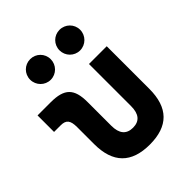

<svg xmlns="http://www.w3.org/2000/svg" viewBox="-213 -878 1012 1012"><g transform="rotate(-45 293.0 -372.5)"><path d="M312.5 9.8C449.7 9.8 518.1 -59.6 518.1 -200.2V-517.6H385.7V-204.1C385.7 -145.5 361.8 -115.7 312.5 -115.7C263.7 -115.7 238.8 -145.5 238.8 -204.1V-380.9C238.8 -481.4 202.1 -517.6 100.1 -517.6H2.4V-394.5H51.8C91.8 -394.5 106.4 -376.5 106.4 -326.2V-200.2C106.4 -59.6 175.3 9.8 312.5 9.8ZM403.3 -601.1C445.8 -601.1 480.5 -635.7 480.5 -678.2C480.5 -721.2 445.8 -754.9 403.3 -754.9C360.8 -754.9 326.7 -721.2 326.7 -678.2C326.7 -635.7 360.8 -601.1 403.3 -601.1ZM184.6 -601.1C227.1 -601.1 261.2 -635.7 261.2 -678.2C261.2 -721.2 227.1 -754.9 184.6 -754.9C142.1 -754.9 107.9 -721.2 107.9 -678.2C107.9 -635.7 142.1 -601.1 184.6 -601.1Z"/></g></svg>

Font: Cascadia Mono NF
Style: Bold
Weight: 700
Monospace: yes
Designer: Aaron Bell
Foundry: Saja Typeworks
Version: Version 2404.023